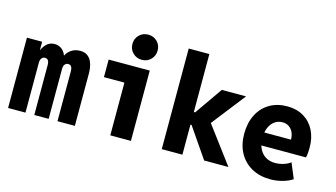

<svg xmlns="http://www.w3.org/2000/svg" viewBox="-87 -1075 2424 1386"><g transform="rotate(15 1125.0 -382.5)"><path d="M33.2 0V-525.4H147V-463.9H162.6L139.2 -440.4Q153.3 -484.4 178.5 -508.8Q203.6 -533.2 239.7 -533.2Q273.9 -533.2 298.8 -510.3Q323.7 -487.3 329.1 -451.2L314.9 -470.2H335.4L317.9 -451.2Q329.1 -487.8 358.9 -510.5Q388.7 -533.2 429.7 -533.2Q464.8 -533.2 485.4 -517.6Q505.9 -502 516.1 -478.5Q526.4 -455.1 529.3 -431.2Q532.2 -407.2 532.2 -390.1V0H402.3V-373.5Q402.3 -394 395 -406.5Q387.7 -418.9 370.6 -418.9Q356 -418.9 346.2 -407.2Q336.4 -395.5 336.4 -373.5V0H229V-373.5Q229 -396 221.2 -407.5Q213.4 -418.9 197.3 -418.9Q182.6 -418.9 172.9 -407.2Q163.1 -395.5 163.1 -372.6V0Z M796.9 0V-525.4H951.2V0ZM644 -394V-525.4H951.2V-394ZM874.5 -585.4Q835 -585.4 807.6 -612.5Q780.3 -639.6 780.3 -679.2Q780.3 -719.7 807.6 -746.6Q835 -773.4 874.5 -773.4Q914.6 -773.4 941.7 -746.6Q968.8 -719.7 968.8 -679.2Q968.8 -639.6 941.7 -612.5Q914.6 -585.4 874.5 -585.4Z M1181.6 0V-752H1335.9V-318.8H1375L1328.1 -293.5L1489.7 -525.4H1670.9L1440.9 -230.5V-319.3L1679.7 0H1498.5L1326.7 -250L1375 -224.6H1335.9V0Z M1994.6 7.8Q1914.1 7.8 1854 -25.6Q1793.9 -59.1 1760.7 -119.6Q1727.5 -180.2 1727.5 -261.2Q1727.5 -343.3 1758.5 -404.5Q1789.6 -465.8 1846.2 -499.5Q1902.8 -533.2 1978.5 -533.2Q2048.8 -533.2 2100.8 -502.4Q2152.8 -471.7 2181.4 -416.3Q2210 -360.8 2210 -286.6Q2210 -267.1 2208.3 -246.3Q2206.5 -225.6 2202.6 -211.9H1850.1V-307.6H2064.9Q2064.9 -339.4 2053.5 -363Q2042 -386.7 2021.7 -399.9Q2001.5 -413.1 1974.6 -413.1Q1940.9 -413.1 1915.5 -394.5Q1890.1 -376 1876.2 -343.3Q1862.3 -310.5 1862.3 -266.1Q1862.3 -220.2 1878.9 -186.3Q1895.5 -152.3 1925.3 -133.8Q1955.1 -115.2 1995.1 -115.2Q2029.3 -115.2 2060.8 -125.2Q2092.3 -135.3 2110.8 -150.9L2158.2 -37.1Q2129.4 -17.1 2084.5 -4.6Q2039.6 7.8 1994.6 7.8Z"/></g></svg>

Font: Reddit Mono ExtraBold
Style: Regular
Weight: 800
Monospace: yes
Designer: Stephen Hutchings
Foundry: Reddit
Version: Version 1.014